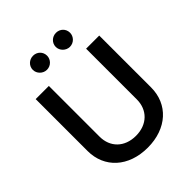

<svg xmlns="http://www.w3.org/2000/svg" viewBox="-257 -1088 1248 1248"><g transform="rotate(-45 367.5 -464.0)"><path d="M539.1 -727.3V-260.7C539.1 -165.5 473 -97.3 367.9 -97.3C262.4 -97.3 196.7 -165.5 196.7 -260.7V-727.3H75.6V-250.4C75.6 -96.2 191.4 11.4 367.9 11.4C543.7 11.4 659.8 -96.2 659.8 -250.4V-727.3ZM196.7 -874.6C196.7 -840.2 226.9 -810 262.4 -810C299.4 -810 327.8 -840.2 327.8 -874.6C327.8 -911.2 299.4 -938.9 262.4 -938.9C226.9 -938.9 196.7 -911.2 196.7 -874.6ZM407.7 -874.6C407.7 -840.2 437.9 -810 473.4 -810C510.3 -810 538.7 -840.2 538.7 -874.6C538.7 -911.2 510.3 -938.9 473.4 -938.9C437.9 -938.9 407.7 -911.2 407.7 -874.6Z"/></g></svg>

Font: Magic Ui Pro Semi Bold
Style: Regular
Weight: 600
Designer: Stefan Endress, Andreas Faust
Version: Version 1.000;FEAKit 1.0